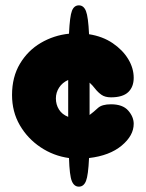

<svg xmlns="http://www.w3.org/2000/svg" viewBox="-20 -699 545 718"><path d="M315 -340Q315 -321 315 -303Q315 -285 315 -269Q331 -281 346 -295Q361 -309 395 -309Q439 -309 459.5 -285.5Q480 -262 480 -236Q480 -192 435 -154.5Q390 -117 313 -108Q310 -43 301.5 -22Q293 -1 275 -1Q257 -1 248.5 -22Q240 -43 238 -108Q180 -116 131.5 -148.5Q83 -181 54 -231Q25 -281 25 -344Q25 -411 54.5 -460.5Q84 -510 132.5 -538.5Q181 -567 238 -573Q241 -638 249 -658.5Q257 -679 275 -679Q293 -679 301.5 -657.5Q310 -636 313 -571Q364 -563 401.5 -537.5Q439 -512 459.5 -478Q480 -444 480 -408Q480 -374 459.5 -354.5Q439 -335 395 -335Q373 -335 359.5 -344.5Q346 -354 336 -367Q326 -380 315 -390Q315 -379 315 -366Q315 -353 315 -340ZM189 -331Q189 -308 200.5 -289.5Q212 -271 235 -262Q235 -280 235 -299.5Q235 -319 235 -340Q235 -356 235 -371Q235 -386 235 -400Q213 -390 201 -371.5Q189 -353 189 -331Z"/></svg>

Font: Cherry Bomb One
Style: Regular
Weight: 400
Designer: satsuyako
Foundry: satsuyako
Version: Version 4.100; ttfautohint (v1.8.3)